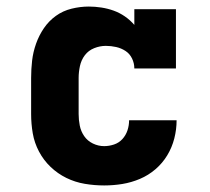

<svg xmlns="http://www.w3.org/2000/svg" viewBox="-20 -558 640 586"><path d="M298 8Q268 8 238.5 3Q209 -2 182.5 -15Q156 -28 134.5 -48.5Q113 -69 99 -95.5Q85 -122 80 -151Q75 -180 75 -210V-320Q75 -347 78 -373Q81 -399 90 -424.5Q99 -450 114 -472Q129 -494 150.5 -509.5Q172 -525 198.5 -531.5Q225 -538 251 -538Q270 -538 289.5 -535Q309 -532 327 -525.5Q345 -519 361 -508Q377 -497 390 -482V-530H517V-349H390Q390 -365 383 -379.5Q376 -394 363 -402.5Q350 -411 334.5 -414.5Q319 -418 303 -418Q285 -418 267.5 -411Q250 -404 239 -389.5Q228 -375 224 -356.5Q220 -338 220 -320V-210Q220 -192 223.5 -174.5Q227 -157 237 -142.5Q247 -128 263.5 -120Q280 -112 298 -112Q313 -112 328 -117Q343 -122 353.5 -133.5Q364 -145 369 -160Q374 -175 374 -191Q374 -191 374 -191Q374 -191 374 -191Q374 -191 374 -191Q374 -191 374 -191H519Q519 -191 519 -191Q519 -191 519 -191Q519 -163 512 -135.5Q505 -108 490.5 -84Q476 -60 454.5 -41.5Q433 -23 407 -12Q381 -1 353.5 3.5Q326 8 298 8Z"/></svg>

Font: Iosevka Curly Slab HvEx
Style: Regular
Weight: 900
Width: 7
Monospace: yes
Designer: Belleve Invis
Foundry: Belleve Invis
Version: Version 11.1.0; ttfautohint (v1.8.3)